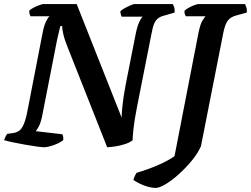

<svg xmlns="http://www.w3.org/2000/svg" viewBox="-31 -724 1234 944"><path d="M186 0Q176 0 150.5 -3.5Q125 -7 93.5 -12.5Q62 -18 33.5 -24Q5 -30 -11 -35Q-8 -44 -3.5 -53Q1 -62 5 -66L35 -70Q53 -73 65 -82.5Q77 -92 87 -116Q97 -140 105 -184L179 -565Q186 -600 196 -620Q206 -640 213 -644H119Q117 -648 114.5 -655.5Q112 -663 113 -672Q120 -679 134.5 -686.5Q149 -694 163 -699Q177 -704 182 -704H346L567 -146Q568 -174 570.5 -199Q573 -224 577 -250Q581 -276 587 -308L637 -561Q644 -595 654 -616.5Q664 -638 671 -642H567Q565 -646 563 -653Q561 -660 561 -669Q568 -676 582.5 -684Q597 -692 611 -698Q625 -704 630 -704H819Q821 -700 825 -689Q829 -678 827 -662L782 -649Q760 -644 747 -634.5Q734 -625 726.5 -606.5Q719 -588 713 -554L642 -195Q629 -128 625 -88.5Q621 -49 621 -34Q606 -23 583.5 -15.5Q561 -8 538 -4.5Q515 -1 496 0L303 -488Q287 -527 280.5 -555Q274 -583 275 -596H266Q265 -593 263 -585Q261 -577 258 -564Q255 -551 250 -530L175 -147Q169 -120 160 -103Q151 -86 145 -79L275 -64Q278 -60 279.5 -51.5Q281 -43 280 -35Q261 -20 231.5 -10Q202 0 186 0ZM734 200Q718 200 697.5 194.5Q677 189 657.5 179.5Q638 170 625 161Q628 149 632.5 140Q637 131 640 126Q697 109 745.5 88Q794 67 827 44L945 -563Q954 -607 965 -624Q976 -641 979 -644H883Q880 -648 877.5 -655.5Q875 -663 876 -671Q884 -679 898 -686.5Q912 -694 925.5 -699Q939 -704 945 -704H1174Q1176 -699 1180 -688.5Q1184 -678 1182 -662L1134 -649Q1102 -641 1088.5 -622Q1075 -603 1067 -563L957 -5Q941 31 911 67Q881 103 847 133.5Q813 164 782.5 182Q752 200 734 200Z"/></svg>

Font: Texturina Medium 12pt
Style: Bold Italic
Weight: 700
Italic angle: -11°
Version: Version 1.002